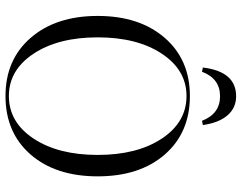

<svg xmlns="http://www.w3.org/2000/svg" viewBox="-108 -738 858 681"><g transform="rotate(90 320.5 -397.0)"><path d="M321 -806Q362 -806 388.5 -775.5Q415 -745 423 -688L408 -685Q383 -749 321 -749Q258 -749 234 -685L219 -688Q233 -806 321 -806ZM320 12Q191 12 113.5 -77.5Q36 -167 36 -315Q36 -463 113.5 -552.5Q191 -642 320 -642Q450 -642 527.5 -553Q605 -464 605 -315Q605 -166 527.5 -77Q450 12 320 12ZM320 0Q413 0 471 -87.5Q529 -175 529 -315Q529 -455 471 -542.5Q413 -630 320 -630Q228 -630 170 -542.5Q112 -455 112 -315Q112 -175 170 -87.5Q228 0 320 0Z"/></g></svg>

Font: Arapey Regular-Display
Style: Regular
Weight: 400
Designer: Eduardo Rodriguez Tunni
Foundry: Eduardo Rodriguez Tunni
Version: Version 4.000